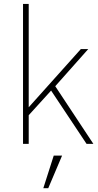

<svg xmlns="http://www.w3.org/2000/svg" viewBox="-20 -741 504 989"><path d="M98.6 0V-720.7H127.9V-188.5L396.5 -488.3H434.6L264.6 -296.9L460.9 0H425.8L243.2 -274.4L127.9 -147.5V0ZM203.1 228.5 256.8 60.5H299.8L228.5 228.5Z"/></svg>

Font: Gothic A1 Thin
Style: Regular
Weight: 250
Designer: HanYang I&C Co.,Ltd.
Foundry: HanYang I&C Co.,Ltd.
Version: Version 2.50